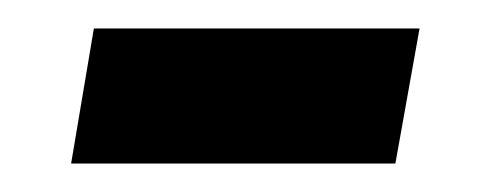

<svg xmlns="http://www.w3.org/2000/svg" viewBox="-20 -338 342 135"><path d="M30 -223 46 -318H275L258 -223Z"/></svg>

Font: Archivo SemiCondensed Medium
Style: Italic
Weight: 500
Width: 4
Italic angle: -10°
Designer: Hector Gatti
Foundry: Omnibus-Type
Version: Version 2.001